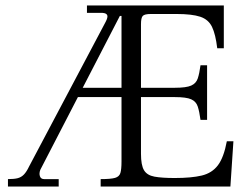

<svg xmlns="http://www.w3.org/2000/svg" viewBox="-20 -680 912 700"><path d="M9 0V-27Q32 -27 45 -30.5Q58 -34 67.5 -44Q77 -54 86 -73L365 -600Q374 -617 371 -624.5Q368 -632 354 -633H297V-660H796V-504H772Q766 -555 753 -582Q740 -609 710 -619Q680 -629 623 -629H530Q507 -629 500.5 -622Q494 -615 494 -592V-360H618Q659 -360 677 -368Q695 -376 701 -394Q707 -412 711 -442H735V-243H711Q707 -273 701 -291.5Q695 -310 677 -318Q659 -326 618 -326H494V-119Q494 -78 505 -59.5Q516 -41 543 -36Q570 -31 617 -31Q678 -31 715.5 -40Q753 -49 774.5 -77.5Q796 -106 807 -165H831L820 0H347V-27Q384 -27 399.5 -31.5Q415 -36 419 -49.5Q423 -63 423 -91V-622H417L127 -61Q122 -48 125.5 -37.5Q129 -27 141 -27H194V0ZM249 -326 267 -360H432V-326Z"/></svg>

Font: Frank Ruhl Libre Light
Style: Regular
Weight: 300
Designer: Yanek Iontef
Foundry: Fontef
Version: Version 6.003;gftools[0.9.30]